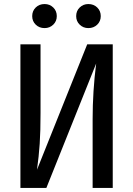

<svg xmlns="http://www.w3.org/2000/svg" viewBox="-20 -925 655 945"><path d="M80.5 0V-706.7H179.5V-368.7Q179.5 -278.5 175.4 -217.2Q171.3 -155.9 162.1 -89.7L409.2 -706.7H534.9V0H435.9V-337.9Q435.9 -475.9 453.3 -612.3L208.2 0ZM138.5 -845.6Q138.5 -871.3 155.9 -888.2Q173.3 -905.1 199.5 -905.1Q224.6 -905.1 242.1 -888.2Q259.5 -871.3 259.5 -845.6Q259.5 -820.5 242.1 -803.6Q224.6 -786.7 199.5 -786.7Q173.3 -786.7 155.9 -803.6Q138.5 -820.5 138.5 -845.6ZM354.9 -845.6Q354.9 -871.3 372.3 -888.2Q389.7 -905.1 414.9 -905.1Q441 -905.1 458.5 -888.2Q475.9 -871.3 475.9 -845.6Q475.9 -820.5 458.5 -803.6Q441 -786.7 414.9 -786.7Q389.7 -786.7 372.3 -803.6Q354.9 -820.5 354.9 -845.6Z"/></svg>

Font: Fira Code Fixed Retina
Style: Regular
Weight: 450
Monospace: yes
Designer: Carrois Corporate, Edenspiekermann AG, Nikita Prokopov
Foundry: Carrois Corporate, Edenspiekermann AG, Nikita Prokopov
Version: Version 5.002